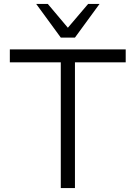

<svg xmlns="http://www.w3.org/2000/svg" viewBox="-20 -956 689 976"><path d="M289 0V-639H30V-705H619V-639H361V0ZM289 -765 164 -936H223L325 -815L428 -936H486L361 -765Z"/></svg>

Font: Nunito Sans 6pt Light
Style: Regular
Weight: 300
Version: Version 3.101;gftools[0.9.27]